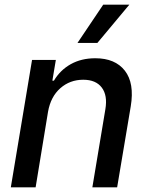

<svg xmlns="http://www.w3.org/2000/svg" viewBox="-20 -802 637 822"><path d="M185.7 -323.9 132.5 0H26.3L117.2 -545.5H219.1L204.2 -456.7H210.9Q237.6 -501.8 282.8 -527.2Q328.1 -552.6 388.1 -552.6Q473 -552.6 514.6 -499.3Q556.1 -446 539.8 -346.9L481.5 0H375.4L431.1 -334.2Q441.1 -393.5 415.8 -427Q390.6 -460.6 336.3 -460.6Q279.5 -460.6 238.3 -424.4Q197.1 -388.1 185.7 -323.9ZM311.8 -618.3 421.9 -782H533.7L397 -618.3Z"/></svg>

Font: Karasuma Gothic
Style: Medium Italic
Weight: 500
Italic angle: 9.39998°
Designer: Rasmus Andersson / Ryoko Nishizuka
Foundry: Genbu
Version: Version 1.00